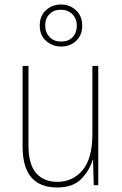

<svg xmlns="http://www.w3.org/2000/svg" viewBox="-20 -820 540 850"><path d="M344 -706Q344 -749 316.5 -774.5Q289 -800 250 -800Q211 -800 183.5 -775Q156 -750 156 -707Q156 -663 184.5 -638.5Q213 -614 251 -614Q290 -614 317 -639Q344 -664 344 -706ZM180 -707Q180 -738 199 -757.5Q218 -777 249 -777Q280 -777 300 -757.5Q320 -738 320 -706Q320 -675 301.5 -655.5Q283 -636 251 -636Q218 -636 199 -656.5Q180 -677 180 -707ZM390 -112H392L395 0H415V-528H389V-227Q389 -118 345.5 -66.5Q302 -15 234 -15Q174 -15 140 -53.5Q106 -92 106 -177V-528H80V-171Q80 10 233 10Q304 10 340.5 -28.5Q377 -67 390 -112Z"/></svg>

Font: Noto Sans Mono UI Condensed Thin
Style: Regular
Weight: 250
Width: 3
Designer: Monotype Design team
Foundry: Monotype Imaging Inc.
Version: 1.000